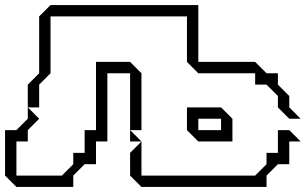

<svg xmlns="http://www.w3.org/2000/svg" viewBox="-20 -740 1210 760"><path d="M90 -315V-405L135 -450V-675L180 -720H765V-495H990L1035 -450H1080V-405L1125 -360V-315L1170 -270H1125L1080 -315V-360L1035 -405H990V-450H765L720 -495V-675H180V-450L135 -405V-315ZM495 -180V-225L540 -180ZM720 -225V-315H855L900 -270V-180H765ZM0 -45V-225H45L90 -270V-315L135 -270L90 -225V-180H45V-45H225L270 -90V-135H315V-225H360V-495H495L540 -450V-225H495V-450H405V-180H360V-90H315L270 -45V0H45ZM495 -45V-135L540 -180V-45H990L1035 -90V-135H1080V-225H1125L1170 -180H1125V-90H1080L1035 -45V0H540ZM765 -270V-225H855V-270Z"/></svg>

Font: Rubik Iso
Style: Regular
Weight: 400
Designer: Hubert and Fischer, NaN
Foundry: Hubert and Fischer, NaN
Version: Version 2.200